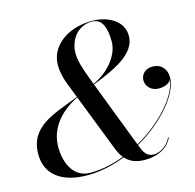

<svg xmlns="http://www.w3.org/2000/svg" viewBox="-111 -874 1017 999"><g transform="rotate(-15 398.0 -375.0)"><path d="M699 -70.5 695 -72C680 -35 637.5 -5 601.5 -5C561.5 -5 547.5 -37.5 536.5 -67L533.5 -74C680 -157 786 -284 786 -371C786 -417 758 -449 710 -449C673 -449 648 -422.5 648 -392C648 -357 676 -330 716 -330C744 -330 772 -340.5 781.5 -358C771.5 -272 668 -155 532 -78L394 -437.5C510 -483.5 635 -536.5 635 -635.5C635 -715.5 556 -760 469 -760C333.5 -760 238.5 -683 238.5 -583C238.5 -548 246.5 -511.5 263.5 -469.5L291.5 -398C149.5 -342 20 -311 20 -160C20 -57 96.5 10 239.5 10C309.5 10 379.5 -5.5 445 -31.5C469.5 -3.5 503 10 550 10C629 10 680 -26.5 699 -70.5ZM382 -469.5C354.5 -540 343 -585 343 -620C343 -683 384.5 -756.5 468 -756.5C530 -756.5 541 -689.5 541 -628C541 -562 484 -482.5 393 -441ZM130 -169.5C130 -272.5 197.5 -348.5 292.5 -395L411 -91C419.5 -68.5 429.5 -50 441.5 -35C382.5 -12.5 320 1.5 259 1.5C155 1.5 130 -105.5 130 -169.5Z"/></g></svg>

Font: Bodoni* 48pt
Style: Italic
Weight: 400
Italic angle: -13°
Version: Version 2.3